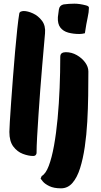

<svg xmlns="http://www.w3.org/2000/svg" viewBox="-20 -835 550 1045"><path d="M161 14Q135 14 104.5 2.5Q74 -9 52.5 -37.5Q31 -66 31 -117Q31 -129 33.5 -172Q36 -215 40.5 -278Q45 -341 50.5 -412.5Q56 -484 62 -553Q68 -622 74 -677.5Q80 -733 85 -762Q87 -770 95 -772.5Q103 -775 109 -775Q131 -775 159.5 -762Q188 -749 208.5 -722Q229 -695 225 -653Q223 -631 219 -584Q215 -537 209.5 -475Q204 -413 199 -344.5Q194 -276 189.5 -210Q185 -144 182 -89.5Q179 -35 179 -2Q179 3 174.5 8.5Q170 14 161 14ZM312 190Q273 190 248.5 178Q224 166 213 152.5Q202 139 201 137L207 123Q229 111 245.5 67.5Q262 24 274 -42.5Q286 -109 293.5 -189.5Q301 -270 304.5 -356Q308 -442 308 -525Q308 -540 316.5 -545.5Q325 -551 338 -551Q370 -551 398 -535Q426 -519 443.5 -495Q461 -471 461 -446Q461 -385 460 -314.5Q459 -244 455 -172.5Q451 -101 441.5 -36Q432 29 416 80Q400 131 374.5 160.5Q349 190 312 190ZM412 -650Q379 -650 351.5 -657.5Q324 -665 308.5 -685Q293 -705 295 -742Q297 -761 300.5 -783.5Q304 -806 326 -811Q338 -813 355 -814Q372 -815 385 -815Q413 -815 447 -806Q464 -802 464 -793Q464 -770 457 -739Q450 -708 442 -654Q426 -650 412 -650Z"/></svg>

Font: Protest Riot
Style: Regular
Weight: 400
Designer: Octavio Pardo
Foundry: Ashler Design
Version: Version 2.005; ttfautohint (v1.8.4.7-5d5b)